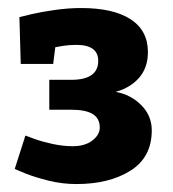

<svg xmlns="http://www.w3.org/2000/svg" viewBox="-20 -735 435 483"><path d="M271 -503.9Q309.1 -497.1 335.4 -470.5Q361.8 -443.8 361.8 -407.2Q361.8 -339.4 308.3 -305.7Q254.9 -272 171.9 -272Q136.7 -272 102.3 -280.5Q67.9 -289.1 45.4 -298.1Q22.9 -307.1 17.1 -310.1L43.9 -394Q48.8 -392.1 66.9 -385.5Q85 -378.9 111.6 -373Q138.2 -367.2 163.1 -367.2Q193.8 -367.2 212.4 -381.6Q231 -396 231 -414.1Q231 -437 213.4 -448Q195.8 -459 158.2 -459H104V-534.2H159.2Q227.1 -534.2 227.1 -582Q227.1 -622.1 171.9 -622.1Q153.8 -622.1 138.4 -619.6Q123 -617.2 119.1 -616.2L113.8 -574.2H32.2L28.8 -691.9Q35.6 -693.8 59.8 -699.5Q84 -705.1 118.4 -710Q152.8 -714.8 184.1 -714.8Q265.1 -714.8 308.6 -686.5Q352.1 -658.2 352.1 -604Q352.1 -564.9 330.1 -539.6Q308.1 -514.2 271 -503.9Z"/></svg>

Font: Kadwa
Style: Bold
Weight: 700
Designer: Sol Matas
Foundry: Sol Matas
Version: Version 1.001;PS 001.000;hotconv 1.0.70;makeotf.lib2.5.58329